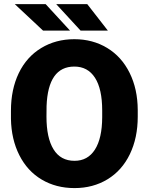

<svg xmlns="http://www.w3.org/2000/svg" viewBox="-20 -913 730 942"><path d="M655.8 -340.8Q655.8 -236.8 617.2 -156.7Q578.6 -76.7 507.6 -33.4Q436.5 9.8 345.7 9.8Q254.9 9.8 184.6 -32Q114.3 -73.7 75 -151.4Q35.6 -229 33.7 -329.6V-369.6Q33.7 -474.1 72 -554Q110.4 -633.8 181.9 -677.2Q253.4 -720.7 344.7 -720.7Q435.1 -720.7 505.9 -677.7Q576.7 -634.8 616 -555.4Q655.3 -476.1 655.8 -373.5ZM481.4 -370.6Q481.4 -476.6 446 -531.5Q410.6 -586.4 344.7 -586.4Q215.8 -586.4 208.5 -393.1L208 -340.8Q208 -236.3 242.7 -180.2Q277.3 -124 345.7 -124Q410.6 -124 445.8 -179.2Q481 -234.4 481.4 -337.9ZM323.7 -762.7H191.4L52.7 -892.6H204.1ZM509.3 -762.7H375.5L255.9 -892.6H408.2Z"/></svg>

Font: Roboto Black
Style: Regular
Weight: 900
Designer: Google
Version: Version 2.134; 2016